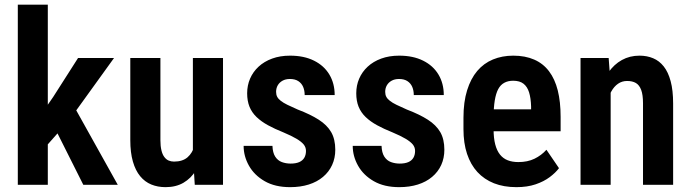

<svg xmlns="http://www.w3.org/2000/svg" viewBox="-20 -770 2877 800"><path d="M179.2 -750.5V0H54.2V-750.5ZM455.1 -528.3 268.1 -269 155.8 -142.1 117.2 -244.1 201.7 -366.2 305.2 -528.3ZM327.1 0 204.1 -245.1 286.6 -330.1 470.7 0Z M783.7 -126V-528.3H909.2V0H791.5ZM799.8 -235.4 836.4 -236.3Q836.4 -183.1 826.7 -138.2Q816.9 -93.3 796.4 -60.1Q775.9 -26.9 744.4 -8.5Q712.9 9.8 669.9 9.8Q637.2 9.8 610.4 -1.2Q583.5 -12.2 564 -35.9Q544.4 -59.6 533.7 -96.9Q522.9 -134.3 522.9 -186.5V-528.3H648.4V-185.5Q648.4 -161.1 652.6 -143.8Q656.7 -126.5 664.6 -116Q672.4 -105.5 682.6 -101.1Q692.9 -96.7 705.1 -96.7Q740.7 -96.7 761.5 -114.7Q782.2 -132.8 791 -164.3Q799.8 -195.8 799.8 -235.4Z M1254.9 -141.1Q1254.9 -156.2 1245.4 -168Q1235.8 -179.7 1215.3 -191.9Q1194.8 -204.1 1161.1 -218.3Q1124.5 -232.9 1096.4 -248.3Q1068.4 -263.7 1048.8 -282.5Q1029.3 -301.3 1019.5 -325.4Q1009.8 -349.6 1009.8 -381.3Q1009.8 -414.1 1022 -442.4Q1034.2 -470.7 1057.4 -492.2Q1080.6 -513.7 1113.8 -525.9Q1147 -538.1 1188.5 -538.1Q1246.6 -538.1 1288.3 -517.3Q1330.1 -496.6 1352.3 -459.5Q1374.5 -422.4 1374.5 -374H1249.5Q1249.5 -392.6 1243.2 -407.7Q1236.8 -422.9 1223.1 -431.9Q1209.5 -440.9 1188 -440.9Q1169.9 -440.9 1157 -433.6Q1144 -426.3 1137.2 -414.3Q1130.4 -402.3 1130.4 -387.2Q1130.4 -375.5 1135 -366.7Q1139.6 -357.9 1149.9 -349.9Q1160.2 -341.8 1177.5 -333.3Q1194.8 -324.7 1220.7 -313.5Q1273.4 -293.5 1308.1 -271.2Q1342.8 -249 1359.9 -219.5Q1377 -189.9 1377 -146Q1377 -111.3 1363.8 -82.5Q1350.6 -53.7 1325.9 -33Q1301.3 -12.2 1266.6 -1.2Q1231.9 9.8 1189 9.8Q1126 9.8 1082.8 -15.1Q1039.6 -40 1017.3 -79.6Q995.1 -119.1 995.1 -162.1H1115.2Q1116.2 -133.8 1126.7 -117.4Q1137.2 -101.1 1154.3 -94.7Q1171.4 -88.4 1190.9 -88.4Q1212.4 -88.4 1226.6 -94.5Q1240.7 -100.6 1247.8 -112.5Q1254.9 -124.5 1254.9 -141.1Z M1709.5 -141.1Q1709.5 -156.2 1700 -168Q1690.4 -179.7 1669.9 -191.9Q1649.4 -204.1 1615.7 -218.3Q1579.1 -232.9 1551 -248.3Q1522.9 -263.7 1503.4 -282.5Q1483.9 -301.3 1474.1 -325.4Q1464.4 -349.6 1464.4 -381.3Q1464.4 -414.1 1476.6 -442.4Q1488.8 -470.7 1512 -492.2Q1535.2 -513.7 1568.4 -525.9Q1601.6 -538.1 1643.1 -538.1Q1701.2 -538.1 1742.9 -517.3Q1784.7 -496.6 1806.9 -459.5Q1829.1 -422.4 1829.1 -374H1704.1Q1704.1 -392.6 1697.8 -407.7Q1691.4 -422.9 1677.7 -431.9Q1664.1 -440.9 1642.6 -440.9Q1624.5 -440.9 1611.6 -433.6Q1598.6 -426.3 1591.8 -414.3Q1585 -402.3 1585 -387.2Q1585 -375.5 1589.6 -366.7Q1594.2 -357.9 1604.5 -349.9Q1614.7 -341.8 1632.1 -333.3Q1649.4 -324.7 1675.3 -313.5Q1728 -293.5 1762.7 -271.2Q1797.4 -249 1814.5 -219.5Q1831.5 -189.9 1831.5 -146Q1831.5 -111.3 1818.4 -82.5Q1805.2 -53.7 1780.5 -33Q1755.9 -12.2 1721.2 -1.2Q1686.5 9.8 1643.6 9.8Q1580.6 9.8 1537.4 -15.1Q1494.1 -40 1471.9 -79.6Q1449.7 -119.1 1449.7 -162.1H1569.8Q1570.8 -133.8 1581.3 -117.4Q1591.8 -101.1 1608.9 -94.7Q1626 -88.4 1645.5 -88.4Q1667 -88.4 1681.2 -94.5Q1695.3 -100.6 1702.4 -112.5Q1709.5 -124.5 1709.5 -141.1Z M2131.8 9.8Q2079.1 9.8 2038.3 -6.3Q1997.6 -22.5 1969.2 -53.2Q1940.9 -84 1926 -128.9Q1911.1 -173.8 1911.1 -231.9V-279.3Q1911.1 -345.2 1926.3 -393.8Q1941.4 -442.4 1968.5 -474.4Q1995.6 -506.3 2033.9 -522.2Q2072.3 -538.1 2118.7 -538.1Q2168.5 -538.1 2205.8 -521.7Q2243.2 -505.4 2267.6 -473.1Q2292 -440.9 2304 -393.3Q2315.9 -345.7 2315.9 -283.2V-223.1H1967.3V-314.5H2192.9V-326.7Q2191.9 -360.8 2184.6 -384.8Q2177.2 -408.7 2161.4 -421.1Q2145.5 -433.6 2118.2 -433.6Q2096.7 -433.6 2081.1 -425Q2065.4 -416.5 2055.9 -398.7Q2046.4 -380.9 2041.5 -351.3Q2036.6 -321.8 2036.6 -279.3V-231.9Q2036.6 -194.3 2043.5 -168.2Q2050.3 -142.1 2063.5 -125.7Q2076.7 -109.4 2095.7 -102.1Q2114.7 -94.7 2140.1 -94.7Q2178.2 -94.7 2207 -108.6Q2235.8 -122.6 2256.8 -146L2309.1 -69.3Q2294.9 -50.3 2270.5 -32Q2246.1 -13.7 2211.7 -2Q2177.2 9.8 2131.8 9.8Z M2524.4 -415.5V0H2398.9V-528.3H2516.1ZM2503.9 -282.7 2467.8 -282.2Q2466.8 -340.3 2479.2 -387.5Q2491.7 -434.6 2515.1 -468.3Q2538.6 -502 2571.3 -520Q2604 -538.1 2644.5 -538.1Q2675.8 -538.1 2701.4 -527.3Q2727.1 -516.6 2745.6 -493.2Q2764.2 -469.7 2774.4 -431.6Q2784.7 -393.6 2784.7 -338.4V0H2659.2V-339.4Q2659.2 -375 2651.6 -395.3Q2644 -415.5 2629.6 -424.1Q2615.2 -432.6 2592.8 -432.6Q2571.8 -432.6 2555.2 -421.1Q2538.6 -409.7 2527.1 -388.9Q2515.6 -368.2 2509.8 -341.1Q2503.9 -314 2503.9 -282.7Z"/></svg>

Font: Roboto Condensed SemiBold
Style: Regular
Weight: 600
Designer: Christian Robertson
Foundry: Google
Version: Version 3.008; 2023